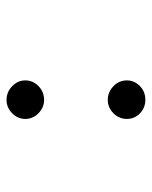

<svg xmlns="http://www.w3.org/2000/svg" viewBox="43 -508 476 603"><g transform="rotate(-90 281.5 -207.0)"><path d="M269 -307Q245 -307 227 -324.5Q209 -342 209 -366Q209 -390 227 -407.5Q245 -425 269 -425Q293 -425 311.5 -407.5Q330 -390 330 -366Q330 -342 312 -324.5Q294 -307 269 -307ZM269 11Q244 11 226.5 -6Q209 -23 209 -47Q209 -72 227 -89.5Q245 -107 269 -107Q293 -107 311.5 -89.5Q330 -72 330 -47Q330 -24 312.5 -6.5Q295 11 269 11Z"/></g></svg>

Font: Inconsolata SemiExpanded Thin
Style: Regular
Weight: 100
Width: 6
Monospace: yes
Designer: Raph Levien, Cyreal, Brenton Simpson
Foundry: Raph Levien, Cyreal, Google
Version: Version 3.100; ttfautohint (v1.8.4.7-5d5b)